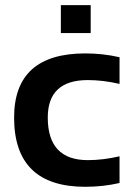

<svg xmlns="http://www.w3.org/2000/svg" viewBox="-20 -718 504 738"><path d="M439.5 -14.6Q376 0 307.6 0Q34.2 0 34.2 -266.1Q34.2 -512.7 307.6 -512.7Q376 -512.7 439.5 -498V-395.5Q376 -410.2 317.4 -410.2Q163.6 -410.2 163.6 -266.1Q163.6 -102.5 317.4 -102.5Q376 -102.5 439.5 -117.2ZM328.6 -698.2V-590.8H213.9V-698.2Z"/></svg>

Font: Voltera
Style: Bold
Weight: 700
Designer: Bernd Montag
Version: Version 1.301